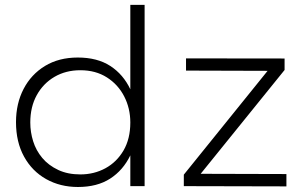

<svg xmlns="http://www.w3.org/2000/svg" viewBox="-20 -762 1238 786"><path d="M299 3.5Q226.5 3.5 169 -28.8Q111.5 -61 78.5 -120.8Q45.5 -180.5 45.5 -262Q45.5 -338 76.5 -397.8Q107.5 -457.5 164.2 -492Q221 -526.5 298.5 -526.5Q378.5 -526.5 431.8 -491.8Q485 -457 513.5 -396.5V-742H572V0H513.5V-126Q484 -65 431 -30.8Q378 3.5 299 3.5ZM309 -48Q365 -48 411.5 -73.2Q458 -98.5 485.8 -146.2Q513.5 -194 513.5 -260.5Q513.5 -318.5 488.5 -367.2Q463.5 -416 417.5 -445.2Q371.5 -474.5 309 -474.5Q249.5 -474.5 203.2 -447.5Q157 -420.5 130.5 -372.5Q104 -324.5 104 -260.5Q104 -221 115.8 -183.5Q127.5 -146 153 -115.5Q178.5 -85 219 -66Q257.5 -48 309 -48ZM1152.5 1 732.5 0V-47L1075.5 -472L741.5 -473V-523L1145 -522.5V-475.5L801.5 -50.5L1152.5 -49.5Z"/></svg>

Font: Argentum Novus Light
Style: Regular
Weight: 300
Designer: Julieta Ulanovsky (font) & Cristiano Sobral (main changes)
Foundry: Julieta Ulanovsky (font) & Cristiano Sobral (main changes)
Version: Version 3.00;November 27, 2020;FontCreator 13.0.0.2655 64-bi